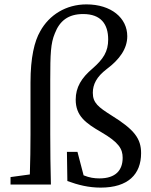

<svg xmlns="http://www.w3.org/2000/svg" viewBox="-20 -841 689 875"><path d="M119 -230C119 -168 118 -108 116 -46L28 -34V0H212C210 -77 209 -153 209 -230V-477C209 -596 211 -644 230 -689C252 -746 291 -777 359 -777C440 -777 473 -731 473 -661C473 -606 451 -572 402 -529C351 -486 325 -443 325 -387C325 -313 370 -280 441 -239C522 -192 539 -162 539 -122C539 -66 508 -28 433 -28C410 -28 388 -31 361 -42L333 -149H285L287 -16C336 2 384 14 439 14C564 14 623 -47 623 -143C623 -209 593 -250 488 -315C428 -353 403 -372 403 -418C403 -456 420 -491 466 -526C525 -570 560 -619 560 -676C560 -759 487 -821 374 -821C281 -821 204 -773 163 -698C137 -653 119 -579 119 -465Z"/></svg>

Font: Noto Serif CJK JP Medium
Style: Regular
Weight: 500
Designer: Ryoko NISHIZUKA 西塚涼子 (kana & ideographs); Frank Grießhammer (Latin, Greek & Cyrillic); Wenlong ZHANG 张文龙 (bopomofo); San
Foundry: Adobe Systems Incorporated
Version: Version 1.000;PS 1;hotconv 16.6.53;makeotf.lib2.5.65590